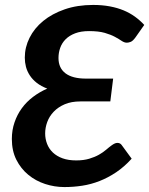

<svg xmlns="http://www.w3.org/2000/svg" viewBox="-20 -751 604 778"><path d="M513.5 -108Q483.5 -75 450.8 -53Q418 -31 383.5 -17.5Q349 -4 313.2 1.5Q277.5 7 241 7Q201 7 162.8 -5.5Q124.5 -18 94.5 -42.8Q64.5 -67.5 46.2 -103.8Q28 -140 28 -188Q28 -223.5 38.8 -255Q49.5 -286.5 68.5 -312.5Q87.5 -338.5 114 -358.5Q140.5 -378.5 171.5 -392Q146.5 -401.5 129 -415.2Q111.5 -429 100.8 -445.5Q90 -462 85.2 -480.2Q80.5 -498.5 80.5 -517.5Q80.5 -559.5 99.8 -598Q119 -636.5 155 -666Q191 -695.5 242.2 -713.2Q293.5 -731 357.5 -731Q394 -731 424.8 -725.2Q455.5 -719.5 480.8 -709Q506 -698.5 526.8 -683.5Q547.5 -668.5 564.5 -650L529 -599.5Q518.5 -585 509.8 -581.5Q501 -578 494 -578Q484 -578 473.2 -585.2Q462.5 -592.5 446 -601.5Q429.5 -610.5 404.5 -617.8Q379.5 -625 341 -625Q308 -625 284.5 -616Q261 -607 246 -592Q231 -577 224 -557.2Q217 -537.5 217 -516Q217 -475.5 245.2 -454Q273.5 -432.5 328 -432.5H438.5L427 -340H305.5Q269 -340 242.2 -328.5Q215.5 -317 197.8 -298.5Q180 -280 171.5 -256.8Q163 -233.5 163 -210.5Q163 -188 170.8 -168Q178.5 -148 194.2 -133Q210 -118 233.5 -109.5Q257 -101 288.5 -101Q319 -101 341.5 -107.8Q364 -114.5 380.8 -124Q397.5 -133.5 410 -144.2Q422.5 -155 433 -162.5Q438.5 -166.5 444.2 -169.2Q450 -172 455.5 -172Q466.5 -172 472.5 -164Z"/></svg>

Font: Lato 2
Style: Bold Italic
Weight: 700
Italic angle: -7°
Designer: Lukasz Dziedzic with Adam Twardoch and Botio Nikoltchev
Foundry: tyPoland Lukasz Dziedzic
Version: Version 2.015; 2015-08-06; http://www.latofonts.com/